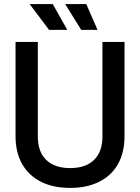

<svg xmlns="http://www.w3.org/2000/svg" viewBox="-20 -905 685 939"><path d="M56 -240V-700H165V-237Q165 -163 206 -123Q247 -83 323 -83Q399 -83 440 -123Q481 -163 481 -237V-700H589V-240Q589 -159 557 -102.5Q525 -46 465 -16Q405 14 323 14Q240 14 180.5 -16Q121 -46 88.5 -102.5Q56 -159 56 -240ZM220 -759 125 -885H238L309 -759ZM402 -885 457 -759H377L299 -885Z"/></svg>

Font: Space Grotesk Frontify Medium
Style: Regular
Weight: 500
Designer: Florian Karsten
Version: Version 2.000